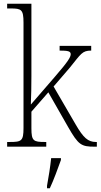

<svg xmlns="http://www.w3.org/2000/svg" viewBox="-20 -780 535 1021"><path d="M18 0H226V-25H219C158 -25 147 -30 147 -98V-186L237 -289L342 -105C397 -9 412 0 483 0H495V-25H490C448 -25 423 -48 383 -117L265 -320L351 -420C411 -494 417 -511 465 -511V-536H297V-511C340 -511 356 -508 356 -492C356 -477 344 -455 272 -372L144 -224C146 -265 147 -330 147 -374V-760H18V-735H37C93 -735 105 -730 105 -660V-99C105 -30 94 -25 32 -25H18ZM230 208V221H245C264 181 289 113 304 71V61H252C247 109 239 159 230 208Z"/></svg>

Font: Noto Serif Devanagari SemiCondensed ExtraLight
Style: Regular
Weight: 200
Width: 4
Designer: Universal Thirst, Indian Type Foundry and the Monotype Design Team
Foundry: Monotype Imaging Inc.
Version: Version 2.004